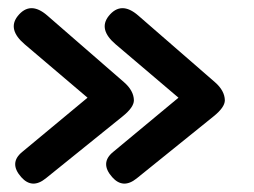

<svg xmlns="http://www.w3.org/2000/svg" viewBox="-20 -553 618 467"><path d="M502.9 -353Q526.4 -332.5 526.9 -309.1Q526.9 -292 499.5 -270L312.5 -119.1Q279.3 -92.3 252.9 -122.1Q222.2 -156.7 255.4 -183.6L414.1 -315.4L261.2 -445.3Q218.8 -481.4 244.1 -513.7Q274.4 -551.8 316.4 -515.1ZM281.7 -353Q305.2 -332.5 305.7 -309.1Q305.7 -292 278.3 -270L91.3 -119.1Q58.1 -92.3 31.7 -122.1Q1 -156.7 34.2 -183.6L192.9 -315.4L40 -445.3Q-2.4 -481.4 22.9 -513.7Q53.2 -551.8 95.2 -515.1Z"/></svg>

Font: Comic Relief LRS
Style: Regular
Weight: 400
Designer: Jeff Davis
Foundry: Loudifier
Version: Version 1.0